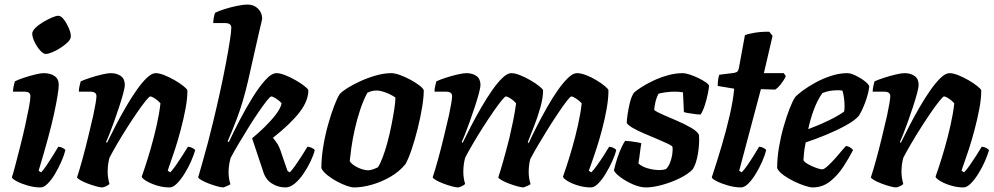

<svg xmlns="http://www.w3.org/2000/svg" viewBox="-20 -820 4350 840"><path d="M158 0Q130 0 102 -8Q74 -16 54 -26.5Q34 -37 32 -44Q38 -62 47.5 -98.5Q57 -135 68.5 -180Q80 -225 90 -270Q100 -315 106.5 -349.5Q113 -384 113 -399Q113 -409 107 -414Q101 -419 84 -419H37Q37 -431 40 -444Q43 -457 45 -464Q58 -471 83.5 -479.5Q109 -488 133.5 -494Q158 -500 171 -500Q200 -500 218.5 -487.5Q237 -475 237 -449Q237 -419 217.5 -327Q198 -235 149 -73L160 -66Q170 -76 183.5 -96Q197 -116 211 -138.5Q225 -161 235 -178Q244 -178 254 -173Q264 -168 266 -163Q261 -142 249 -114.5Q237 -87 221.5 -60.5Q206 -34 189 -17Q172 0 158 0ZM180 -584Q169 -584 155 -600Q141 -616 131 -637Q121 -658 121 -673Q121 -684 134.5 -697.5Q148 -711 168 -723Q188 -735 206.5 -743Q225 -751 235 -751Q247 -751 259.5 -734.5Q272 -718 281 -697Q290 -676 290 -661Q290 -649 277 -636Q264 -623 245.5 -611Q227 -599 209 -591.5Q191 -584 180 -584Z M428 0Q418 0 400 -5Q382 -10 363.5 -17Q345 -24 332 -31.5Q319 -39 317 -44Q327 -74 340 -121Q353 -168 365.5 -220Q378 -272 388 -315Q394 -343 398 -366.5Q402 -390 402 -399Q402 -409 395.5 -414Q389 -419 373 -419H325Q325 -431 328 -444Q331 -457 333 -464Q348 -471 374 -479.5Q400 -488 425.5 -494Q451 -500 464 -500Q491 -500 508.5 -487.5Q526 -475 526 -449Q526 -437 519 -411Q512 -385 501.5 -353Q491 -321 479.5 -289Q468 -257 458.5 -233Q449 -209 444 -199L448 -195Q465 -230 486 -270.5Q507 -311 530.5 -351.5Q554 -392 577.5 -425.5Q601 -459 622.5 -479.5Q644 -500 661 -500Q677 -500 699.5 -491Q722 -482 744.5 -469Q767 -456 782.5 -443.5Q798 -431 800 -425Q800 -388 791.5 -343.5Q783 -299 771 -253.5Q759 -208 746.5 -169.5Q734 -131 724.5 -105Q715 -79 714 -73L725 -66Q735 -76 749 -96Q763 -116 777.5 -138.5Q792 -161 802 -178Q811 -178 821 -173Q831 -168 834 -163Q828 -142 816 -114.5Q804 -87 787.5 -60.5Q771 -34 754 -17Q737 0 722 0Q695 0 668 -8Q641 -16 621.5 -27.5Q602 -39 600 -47Q604 -58 615.5 -92.5Q627 -127 640.5 -174Q654 -221 665.5 -272Q677 -323 682 -368Q672 -380 658 -389Q644 -398 637 -398Q633 -398 617.5 -379Q602 -360 581 -329.5Q560 -299 537 -263Q514 -227 493.5 -192Q473 -157 459 -130Q451 -101 451 -68Q451 -43 459 -15Q454 -10 444.5 -5.5Q435 -1 428 0Z M958 0Q947 0 929.5 -5Q912 -10 893.5 -17Q875 -24 862 -31.5Q849 -39 847 -44Q853 -66 865 -107Q877 -148 889.5 -195.5Q902 -243 912 -285Q928 -351 942.5 -417Q957 -483 968 -541Q979 -599 985.5 -641Q992 -683 992 -699Q992 -719 965 -719H913Q913 -731 915.5 -744Q918 -757 921 -764Q934 -771 960.5 -779.5Q987 -788 1015.5 -794Q1044 -800 1063 -800Q1091 -800 1109 -782Q1127 -764 1127 -738Q1127 -736 1124.5 -726Q1122 -716 1112 -673L1065 -465Q1043 -371 1016.5 -301.5Q990 -232 976 -202L981 -198Q1001 -241 1028 -293Q1055 -345 1084 -392Q1113 -439 1140.5 -469.5Q1168 -500 1190 -500Q1205 -500 1228 -491Q1251 -482 1273.5 -469Q1296 -456 1312 -443.5Q1328 -431 1329 -425Q1329 -378 1289.5 -327.5Q1250 -277 1174 -217Q1184 -206 1194 -190Q1204 -174 1213 -144L1238 -72L1248 -66Q1258 -76 1272 -96Q1286 -116 1300.5 -138.5Q1315 -161 1325 -178Q1334 -178 1344.5 -173Q1355 -168 1357 -163Q1352 -142 1339 -114.5Q1326 -87 1308 -60.5Q1290 -34 1269.5 -17Q1249 0 1229 0Q1196 0 1169 -17.5Q1142 -35 1132 -68L1083 -215Q1111 -238 1139 -265.5Q1167 -293 1187.5 -320Q1208 -347 1212 -368Q1202 -380 1187.5 -389Q1173 -398 1167 -398Q1162 -398 1147 -379Q1132 -360 1111 -329.5Q1090 -299 1067.5 -262.5Q1045 -226 1024 -191Q1003 -156 989 -129Q985 -114 982.5 -99.5Q980 -85 980 -65Q980 -54 982 -40Q984 -26 988 -15Q987 -12 976 -7.5Q965 -3 958 0Z M1529 0Q1517 0 1497 -7Q1477 -14 1454.5 -26Q1432 -38 1413 -53Q1394 -68 1386 -84Q1386 -128 1394 -177.5Q1402 -227 1415 -273.5Q1428 -320 1441.5 -355.5Q1455 -391 1466 -408Q1475 -419 1499.5 -434.5Q1524 -450 1557 -465Q1590 -480 1625.5 -490Q1661 -500 1692 -500Q1707 -500 1729.5 -492Q1752 -484 1775 -471.5Q1798 -459 1814.5 -446.5Q1831 -434 1834 -425Q1834 -394 1826.5 -349Q1819 -304 1807 -256Q1795 -208 1781 -166.5Q1767 -125 1754 -102Q1727 -69 1688 -46.5Q1649 -24 1607 -12Q1565 0 1529 0ZM1592 -75Q1599 -75 1611 -79Q1623 -83 1633 -88Q1643 -102 1654 -131Q1665 -160 1675 -197Q1685 -234 1692.5 -272Q1700 -310 1705 -342Q1710 -374 1710 -393Q1692 -406 1668 -415Q1644 -424 1627 -424Q1607 -424 1587 -414Q1569 -380 1555 -337.5Q1541 -295 1531.5 -251.5Q1522 -208 1517 -172Q1512 -136 1510 -115Q1519 -100 1544.5 -87.5Q1570 -75 1592 -75Z M1984 0Q1974 0 1956 -5Q1938 -10 1919.5 -17Q1901 -24 1888 -31.5Q1875 -39 1873 -44Q1883 -74 1896 -121Q1909 -168 1921.5 -220Q1934 -272 1944 -315Q1950 -343 1954 -366.5Q1958 -390 1958 -399Q1958 -409 1951.5 -414Q1945 -419 1929 -419H1881Q1881 -431 1884 -444Q1887 -457 1889 -464Q1903 -471 1929 -479.5Q1955 -488 1981 -494Q2007 -500 2020 -500Q2047 -500 2064.5 -487.5Q2082 -475 2082 -449Q2082 -437 2075 -411Q2068 -385 2057.5 -353Q2047 -321 2035.5 -289Q2024 -257 2014.5 -233Q2005 -209 2000 -199L2004 -195Q2021 -230 2042 -270.5Q2063 -311 2086.5 -351.5Q2110 -392 2133.5 -425.5Q2157 -459 2178.5 -479.5Q2200 -500 2217 -500Q2233 -500 2255.5 -491Q2278 -482 2300.5 -469Q2323 -456 2338.5 -443.5Q2354 -431 2356 -425Q2356 -392 2344 -349.5Q2332 -307 2316 -266.5Q2300 -226 2289 -198L2293 -194Q2309 -229 2330 -270Q2351 -311 2374 -351.5Q2397 -392 2420.5 -425.5Q2444 -459 2465.5 -479.5Q2487 -500 2504 -500Q2522 -500 2545 -491Q2568 -482 2589.5 -469Q2611 -456 2626 -443.5Q2641 -431 2642 -425Q2642 -388 2634 -343.5Q2626 -299 2614 -253.5Q2602 -208 2589.5 -169.5Q2577 -131 2567.5 -105Q2558 -79 2556 -73L2567 -66Q2577 -76 2591.5 -96Q2606 -116 2620.5 -138.5Q2635 -161 2645 -178Q2654 -178 2664 -173Q2674 -168 2676 -163Q2671 -142 2658.5 -114.5Q2646 -87 2630 -60.5Q2614 -34 2597 -17Q2580 0 2565 0Q2538 0 2510.5 -8Q2483 -16 2464 -27.5Q2445 -39 2443 -47Q2447 -58 2458.5 -92.5Q2470 -127 2483.5 -174Q2497 -221 2508.5 -272Q2520 -323 2525 -368Q2514 -380 2500 -389Q2486 -398 2480 -398Q2475 -398 2459.5 -378Q2444 -358 2422.5 -326Q2401 -294 2377.5 -256.5Q2354 -219 2333.5 -184Q2313 -149 2300 -124Q2293 -98 2293 -67Q2293 -54 2295 -41Q2297 -28 2301 -15Q2300 -12 2289 -7.5Q2278 -3 2271 0Q2261 0 2243 -5Q2225 -10 2206.5 -17Q2188 -24 2175 -31.5Q2162 -39 2160 -44Q2169 -71 2181.5 -115Q2194 -159 2208 -214Q2217 -252 2225 -291.5Q2233 -331 2238 -368Q2228 -380 2214 -389Q2200 -398 2193 -398Q2189 -398 2173.5 -379Q2158 -360 2137 -329.5Q2116 -299 2093 -263Q2070 -227 2049.5 -192Q2029 -157 2015 -130Q2007 -100 2007 -67Q2007 -42 2015 -15Q2010 -10 2000.5 -5.5Q1991 -1 1984 0Z M2806 0Q2780 0 2749 -13.5Q2718 -27 2694 -45Q2670 -63 2666 -75Q2672 -102 2681 -129Q2690 -156 2699.5 -176Q2709 -196 2715 -204Q2722 -204 2737.5 -202Q2753 -200 2767.5 -197.5Q2782 -195 2786 -193Q2783 -179 2780 -153.5Q2777 -128 2773 -105Q2788 -91 2814 -83.5Q2840 -76 2866 -76Q2882 -76 2893 -80Q2903 -88 2910.5 -106Q2918 -124 2921 -144Q2924 -164 2922 -178Q2919 -183 2900 -192Q2881 -201 2853.5 -212.5Q2826 -224 2798 -236Q2770 -248 2749 -260Q2728 -272 2722 -282Q2722 -294 2725.5 -318.5Q2729 -343 2735.5 -370Q2742 -397 2753 -414Q2761 -422 2783 -436.5Q2805 -451 2835 -465.5Q2865 -480 2899.5 -490Q2934 -500 2968 -500Q2978 -500 2997 -494Q3016 -488 3035.5 -478.5Q3055 -469 3068.5 -459.5Q3082 -450 3082 -444Q3082 -436 3077 -411Q3072 -386 3063.5 -359.5Q3055 -333 3045 -319Q3036 -319 3020 -321Q3004 -323 2989.5 -325.5Q2975 -328 2972 -330Q2971 -352 2970 -374.5Q2969 -397 2968 -416Q2951 -419 2932 -419Q2911 -419 2890.5 -416Q2870 -413 2861 -410Q2846 -383 2842 -339Q2853 -330 2882 -317.5Q2911 -305 2944.5 -290.5Q2978 -276 3004.5 -260.5Q3031 -245 3038 -230Q3041 -192 3033.5 -147.5Q3026 -103 3011 -80Q2992 -59 2954.5 -40.5Q2917 -22 2876.5 -11Q2836 0 2806 0Z M3222 0Q3196 0 3167 -8Q3138 -16 3117 -26.5Q3096 -37 3094 -44Q3116 -110 3137 -181Q3158 -252 3173 -317.5Q3188 -383 3192 -432L3120 -444Q3120 -460 3122 -473Q3124 -486 3127 -493L3191 -501Q3202 -503 3206.5 -507.5Q3211 -512 3213 -524L3239 -666Q3252 -672 3283.5 -677Q3315 -682 3346 -681L3360 -663L3322 -500H3409L3418 -487Q3410 -469 3396 -451.5Q3382 -434 3371 -428L3309 -430L3214 -73L3225 -66Q3235 -76 3249 -96Q3263 -116 3277 -138.5Q3291 -161 3301 -178Q3310 -178 3320 -173Q3330 -168 3332 -163Q3327 -142 3315 -114.5Q3303 -87 3287 -60.5Q3271 -34 3254 -17Q3237 0 3222 0Z M3535 0Q3524 0 3502 -7Q3480 -14 3455 -26Q3430 -38 3409 -53Q3388 -68 3380 -84Q3380 -128 3388 -175.5Q3396 -223 3408.5 -266.5Q3421 -310 3434 -343.5Q3447 -377 3458 -394Q3467 -405 3490.5 -422.5Q3514 -440 3546.5 -458Q3579 -476 3615.5 -488Q3652 -500 3687 -500Q3702 -500 3724.5 -489Q3747 -478 3764.5 -464Q3782 -450 3783 -441Q3779 -408 3764.5 -370Q3750 -332 3737 -313Q3720 -293 3681 -271.5Q3642 -250 3595 -230.5Q3548 -211 3505 -197Q3499 -168 3497.5 -150.5Q3496 -133 3495 -119Q3500 -110 3517.5 -100.5Q3535 -91 3552.5 -85Q3570 -79 3577 -79Q3585 -79 3601 -93.5Q3617 -108 3634 -127Q3651 -146 3664 -162Q3677 -178 3681 -181Q3690 -181 3700 -174.5Q3710 -168 3712 -163Q3695 -130 3670.5 -92Q3646 -54 3612.5 -27Q3579 0 3535 0ZM3516 -255Q3562 -272 3604.5 -292.5Q3647 -313 3673 -332Q3674 -337 3674.5 -343Q3675 -349 3675 -354Q3675 -390 3666 -423Q3659 -425 3653 -425Q3647 -425 3641 -425Q3609 -425 3578 -413Q3556 -382 3540.5 -340Q3525 -298 3516 -255Z M3901 0Q3891 0 3873 -5Q3855 -10 3836.5 -17Q3818 -24 3805 -31.5Q3792 -39 3790 -44Q3800 -74 3813 -121Q3826 -168 3838.5 -220Q3851 -272 3861 -315Q3867 -343 3871 -366.5Q3875 -390 3875 -399Q3875 -409 3868.5 -414Q3862 -419 3846 -419H3798Q3798 -431 3801 -444Q3804 -457 3806 -464Q3821 -471 3847 -479.5Q3873 -488 3898.5 -494Q3924 -500 3937 -500Q3964 -500 3981.5 -487.5Q3999 -475 3999 -449Q3999 -437 3992 -411Q3985 -385 3974.5 -353Q3964 -321 3952.5 -289Q3941 -257 3931.5 -233Q3922 -209 3917 -199L3921 -195Q3938 -230 3959 -270.5Q3980 -311 4003.5 -351.5Q4027 -392 4050.5 -425.5Q4074 -459 4095.5 -479.5Q4117 -500 4134 -500Q4150 -500 4172.5 -491Q4195 -482 4217.5 -469Q4240 -456 4255.5 -443.5Q4271 -431 4273 -425Q4273 -388 4264.5 -343.5Q4256 -299 4244 -253.5Q4232 -208 4219.5 -169.5Q4207 -131 4197.5 -105Q4188 -79 4187 -73L4198 -66Q4208 -76 4222 -96Q4236 -116 4250.5 -138.5Q4265 -161 4275 -178Q4284 -178 4294 -173Q4304 -168 4307 -163Q4301 -142 4289 -114.5Q4277 -87 4260.5 -60.5Q4244 -34 4227 -17Q4210 0 4195 0Q4168 0 4141 -8Q4114 -16 4094.5 -27.5Q4075 -39 4073 -47Q4077 -58 4088.5 -92.5Q4100 -127 4113.5 -174Q4127 -221 4138.5 -272Q4150 -323 4155 -368Q4145 -380 4131 -389Q4117 -398 4110 -398Q4106 -398 4090.5 -379Q4075 -360 4054 -329.5Q4033 -299 4010 -263Q3987 -227 3966.5 -192Q3946 -157 3932 -130Q3924 -101 3924 -68Q3924 -43 3932 -15Q3927 -10 3917.5 -5.5Q3908 -1 3901 0Z"/></svg>

Font: Texturina 72pt 72pt ExtraBold
Style: Italic
Weight: 800
Italic angle: -11°
Designer: Guillermo Torres Carreño
Foundry: Omnibus-Type
Version: Version 1.002; ttfautohint (v1.8.3)